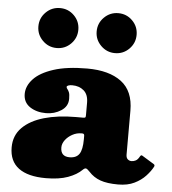

<svg xmlns="http://www.w3.org/2000/svg" viewBox="-56 -858 823 919"><g transform="rotate(5 355.5 -398.5)"><path d="M22.5 -123Q22.5 -180 60.2 -218Q98 -256 164.2 -275Q230.5 -294 316.5 -294H350.5Q359 -294 361.2 -296Q363.5 -298 363.5 -307V-367Q363.5 -406 341.5 -425Q319.5 -444 285.5 -444Q274.5 -444 267 -441.2Q259.5 -438.5 259.5 -434Q259.5 -428.5 263.8 -424Q268 -419.5 272.2 -409.8Q276.5 -400 276.5 -378Q276.5 -341.5 244.2 -320.8Q212 -300 171.5 -300Q126 -300 94.2 -321.2Q62.5 -342.5 62.5 -383Q62.5 -421.5 93.8 -455Q125 -488.5 188.8 -509.2Q252.5 -530 350.5 -530Q455.5 -530 514.5 -485.8Q573.5 -441.5 573.5 -347V-136Q573.5 -121 581.2 -114Q589 -107 599.5 -107Q610 -107 620 -112.2Q630 -117.5 638.5 -133.5Q643.5 -142 650 -137L707 -102Q713.5 -98 710 -90Q698.5 -68 677 -44.8Q655.5 -21.5 623.2 -5.8Q591 10 545.5 10H545Q492 10 459.5 -1.8Q427 -13.5 404.5 -38.5Q392 -52 385.8 -53Q379.5 -54 371 -45.5Q346.5 -21 304 -5.5Q261.5 10 197.5 10Q112 10 67.2 -23.2Q22.5 -56.5 22.5 -123ZM259.5 -143Q259.5 -99.5 302.5 -99.5Q335 -99.5 349.2 -120.5Q363.5 -141.5 363.5 -191V-208.5Q363.5 -218.5 353.5 -218.5H349.5Q326.5 -218.5 306 -207.2Q285.5 -196 272.5 -178.8Q259.5 -161.5 259.5 -143ZM475.5 -615Q436 -615 407.8 -643.2Q379.5 -671.5 379.5 -711Q379.5 -751 407.8 -779Q436 -807 475.5 -807Q515.5 -807 543.5 -779Q571.5 -751 571.5 -711Q571.5 -671.5 543.5 -643.2Q515.5 -615 475.5 -615ZM195.5 -615Q156 -615 127.8 -643.2Q99.5 -671.5 99.5 -711Q99.5 -751 127.8 -779Q156 -807 195.5 -807Q235.5 -807 263.5 -779Q291.5 -751 291.5 -711Q291.5 -671.5 263.5 -643.2Q235.5 -615 195.5 -615Z"/></g></svg>

Font: Besley* Fatface
Style: Regular
Weight: 900
Designer: Owen Earl
Foundry: indestructible type*
Version: Version 3.000; ttfautohint (v1.8.3)